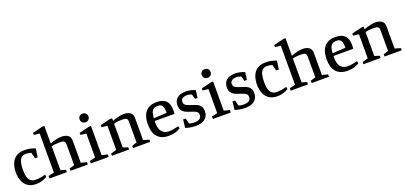

<svg xmlns="http://www.w3.org/2000/svg" viewBox="23 -1725 5764 2733"><g transform="rotate(-20 2905.0 -358.5)"><path d="M256 10Q178 10 129 -24.5Q80 -59 58 -116.5Q36 -174 36 -243Q36 -315 58 -373.5Q80 -432 128.5 -466.5Q177 -501 256 -501Q305 -501 343 -493Q381 -485 421 -469L402 -341H362L339 -432Q321 -438 301.5 -441.5Q282 -445 262 -445Q214 -445 189 -419.5Q164 -394 154 -349.5Q144 -305 144 -246Q144 -198 150 -161.5Q156 -125 170.5 -100Q185 -75 208.5 -62.5Q232 -50 268 -50Q302 -50 341.5 -56Q381 -62 417 -73L423 -37Q385 -16 345 -3Q305 10 256 10Z M458 0V-38L545 -58V-649L459 -659V-690L614 -728H644V-461Q663 -469 693 -478.5Q723 -488 757 -494.5Q791 -501 822 -501Q857 -501 886.5 -490.5Q916 -480 934 -456.5Q952 -433 952 -393V-58L1038 -36V0H776V-36L852 -58V-371Q852 -409 834.5 -421.5Q817 -434 763 -434Q729 -434 698 -430Q667 -426 644 -419V-58L720 -36V0Z M1083 0V-38L1169 -58V-422L1083 -432V-463L1237 -501H1268V-58L1354 -38V0ZM1214 -576Q1185 -576 1166 -594.5Q1147 -613 1147 -642Q1147 -671 1166 -689Q1185 -707 1214 -707Q1243 -707 1262 -689Q1281 -671 1281 -642Q1281 -613 1262 -594.5Q1243 -576 1214 -576Z M1403 0V-33L1489 -58V-422L1403 -432V-464L1556 -501H1588V-461Q1606 -469 1635 -478Q1664 -487 1698.5 -494Q1733 -501 1766 -501Q1801 -501 1830.5 -491Q1860 -481 1878 -457.5Q1896 -434 1896 -393V-58L1983 -33V0H1722V-33L1797 -58V-371Q1797 -410 1778.5 -422Q1760 -434 1707 -434Q1675 -434 1643.5 -430Q1612 -426 1588 -419V-58L1663 -33V0Z M2266 11Q2205 11 2161.5 -6.5Q2118 -24 2090 -57.5Q2062 -91 2049 -137.5Q2036 -184 2036 -243Q2036 -310 2051.5 -358.5Q2067 -407 2095.5 -438.5Q2124 -470 2164.5 -485.5Q2205 -501 2255 -501Q2354 -501 2400.5 -455Q2447 -409 2447 -311Q2447 -304 2446.5 -294.5Q2446 -285 2446 -275.5Q2446 -266 2444 -256H2144V-227Q2144 -168 2161 -128Q2178 -88 2210.5 -68.5Q2243 -49 2288 -49Q2319 -49 2358 -55.5Q2397 -62 2434 -72L2441 -37Q2402 -13 2361.5 -1Q2321 11 2266 11ZM2146 -297 2343 -308V-330Q2343 -367 2335 -393Q2327 -419 2309 -432Q2291 -445 2261 -445Q2220 -445 2195.5 -429.5Q2171 -414 2160 -381.5Q2149 -349 2146 -297Z M2672 10Q2638 10 2595 3.5Q2552 -3 2518 -16L2532 -139H2571L2592 -56Q2607 -52 2627 -48Q2647 -44 2674 -44Q2723 -44 2750 -63.5Q2777 -83 2777 -125Q2777 -149 2761.5 -164.5Q2746 -180 2702 -195L2625 -221Q2574 -240 2549 -271.5Q2524 -303 2524 -354Q2524 -422 2568.5 -461.5Q2613 -501 2704 -501Q2739 -501 2775 -493Q2811 -485 2845 -470L2830 -357H2792L2771 -430Q2758 -436 2739 -440.5Q2720 -445 2702 -445Q2657 -445 2632 -427.5Q2607 -410 2607 -379Q2607 -350 2621.5 -334.5Q2636 -319 2671 -306L2756 -277Q2798 -264 2821.5 -245.5Q2845 -227 2854.5 -202.5Q2864 -178 2864 -143Q2864 -73 2815.5 -31.5Q2767 10 2672 10Z M2933 0V-38L3019 -58V-422L2933 -432V-463L3087 -501H3118V-58L3204 -38V0ZM3064 -576Q3035 -576 3016 -594.5Q2997 -613 2997 -642Q2997 -671 3016 -689Q3035 -707 3064 -707Q3093 -707 3112 -689Q3131 -671 3131 -642Q3131 -613 3112 -594.5Q3093 -576 3064 -576Z M3420 10Q3386 10 3343 3.5Q3300 -3 3266 -16L3280 -139H3319L3340 -56Q3355 -52 3375 -48Q3395 -44 3422 -44Q3471 -44 3498 -63.5Q3525 -83 3525 -125Q3525 -149 3509.5 -164.5Q3494 -180 3450 -195L3373 -221Q3322 -240 3297 -271.5Q3272 -303 3272 -354Q3272 -422 3316.5 -461.5Q3361 -501 3452 -501Q3487 -501 3523 -493Q3559 -485 3593 -470L3578 -357H3540L3519 -430Q3506 -436 3487 -440.5Q3468 -445 3450 -445Q3405 -445 3380 -427.5Q3355 -410 3355 -379Q3355 -350 3369.5 -334.5Q3384 -319 3419 -306L3504 -277Q3546 -264 3569.5 -245.5Q3593 -227 3602.5 -202.5Q3612 -178 3612 -143Q3612 -73 3563.5 -31.5Q3515 10 3420 10Z M3909 10Q3831 10 3782 -24.5Q3733 -59 3711 -116.5Q3689 -174 3689 -243Q3689 -315 3711 -373.5Q3733 -432 3781.5 -466.5Q3830 -501 3909 -501Q3958 -501 3996 -493Q4034 -485 4074 -469L4055 -341H4015L3992 -432Q3974 -438 3954.5 -441.5Q3935 -445 3915 -445Q3867 -445 3842 -419.5Q3817 -394 3807 -349.5Q3797 -305 3797 -246Q3797 -198 3803 -161.5Q3809 -125 3823.5 -100Q3838 -75 3861.5 -62.5Q3885 -50 3921 -50Q3955 -50 3994.5 -56Q4034 -62 4070 -73L4076 -37Q4038 -16 3998 -3Q3958 10 3909 10Z M4111 0V-38L4198 -58V-649L4112 -659V-690L4267 -728H4297V-461Q4316 -469 4346 -478.5Q4376 -488 4410 -494.5Q4444 -501 4475 -501Q4510 -501 4539.5 -490.5Q4569 -480 4587 -456.5Q4605 -433 4605 -393V-58L4691 -36V0H4429V-36L4505 -58V-371Q4505 -409 4487.5 -421.5Q4470 -434 4416 -434Q4382 -434 4351 -430Q4320 -426 4297 -419V-58L4373 -36V0Z M4974 11Q4913 11 4869.5 -6.5Q4826 -24 4798 -57.5Q4770 -91 4757 -137.5Q4744 -184 4744 -243Q4744 -310 4759.5 -358.5Q4775 -407 4803.5 -438.5Q4832 -470 4872.5 -485.5Q4913 -501 4963 -501Q5062 -501 5108.5 -455Q5155 -409 5155 -311Q5155 -304 5154.5 -294.5Q5154 -285 5154 -275.5Q5154 -266 5152 -256H4852V-227Q4852 -168 4869 -128Q4886 -88 4918.5 -68.5Q4951 -49 4996 -49Q5027 -49 5066 -55.5Q5105 -62 5142 -72L5149 -37Q5110 -13 5069.5 -1Q5029 11 4974 11ZM4854 -297 5051 -308V-330Q5051 -367 5043 -393Q5035 -419 5017 -432Q4999 -445 4969 -445Q4928 -445 4903.5 -429.5Q4879 -414 4868 -381.5Q4857 -349 4854 -297Z M5213 0V-33L5299 -58V-422L5213 -432V-464L5366 -501H5398V-461Q5416 -469 5445 -478Q5474 -487 5508.5 -494Q5543 -501 5576 -501Q5611 -501 5640.5 -491Q5670 -481 5688 -457.5Q5706 -434 5706 -393V-58L5793 -33V0H5532V-33L5607 -58V-371Q5607 -410 5588.5 -422Q5570 -434 5517 -434Q5485 -434 5453.5 -430Q5422 -426 5398 -419V-58L5473 -33V0Z"/></g></svg>

Font: Manuale Medium
Style: Regular
Weight: 500
Designer: Eduardo Tunni / Pablo Cosgaya
Foundry: Eduardo Tunni / Pablo Cosgaya
Version: Version 1.002